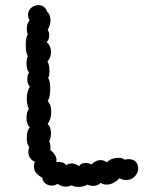

<svg xmlns="http://www.w3.org/2000/svg" viewBox="-20 -730 604 753"><path d="M444 -111Q461 -111 468 -104Q480 -106 483 -106Q502 -106 512 -96Q522 -86 522 -71Q522 -53 509 -38.5Q496 -24 475 -24Q462 -24 448 -31Q441 -22 427 -14Q413 -6 398 -6Q385 -6 374 -13Q366 -1 344 -1Q333 -1 323 -6Q308 3 287 3Q272 3 261 -3Q249 2 238 2Q220 2 206 -9Q195 -2 183 -2Q168 -2 157 -11.5Q146 -21 146 -33Q132 -40 122.5 -51Q113 -62 113 -77Q113 -87 117 -96Q105 -100 98 -110.5Q91 -121 91 -133Q91 -144 95 -152Q85 -165 85 -190Q85 -203 88 -214Q91 -225 97 -230Q84 -243 84 -268Q84 -290 93 -303Q85 -321 85 -343Q85 -371 97 -390Q87 -401 87 -420Q87 -435 94 -446Q84 -457 84 -481Q84 -500 89 -510Q81 -525 81 -553Q81 -583 89 -596Q85 -603 85 -618Q85 -639 96 -649Q90 -661 90 -672Q90 -689 102.5 -699.5Q115 -710 131 -710Q142 -710 151.5 -703.5Q161 -697 165 -684Q178 -673 178 -651Q178 -631 167 -613Q173 -604 173 -591Q173 -575 163 -565Q180 -550 180 -526Q180 -504 166 -489Q174 -476 174 -453Q174 -432 169 -424Q177 -411 177 -382Q177 -348 167 -334Q181 -319 181 -291Q181 -277 177 -264.5Q173 -252 167 -244Q180 -231 180 -206Q180 -190 173 -176Q178 -166 178 -151Q178 -144 177 -142Q206 -119 201 -95Q214 -96 224.5 -93Q235 -90 239 -82Q249 -89 261 -89Q277 -89 290 -78Q297 -91 317 -91Q327 -91 339 -85Q345 -92 354.5 -97Q364 -102 374 -102Q388 -102 400 -93Q404 -101 417.5 -106Q431 -111 444 -111Z"/></svg>

Font: Pangolin
Style: Regular
Weight: 400
Designer: Kevin Burke
Foundry: Google, Inc.
Version: Version 1.101